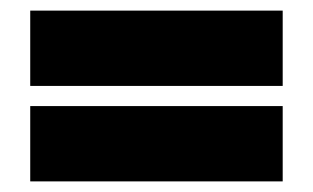

<svg xmlns="http://www.w3.org/2000/svg" viewBox="-20 -411 590 362"><path d="M37 -211H513V-69H37ZM37 -391H513V-249H37Z"/></svg>

Font: Ysabeau Black
Style: Regular
Weight: 900
Designer: Christian Thalmann (Catharsis Fonts)
Version: Version 0.003